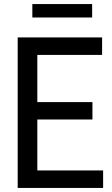

<svg xmlns="http://www.w3.org/2000/svg" viewBox="-20 -924 549 944"><path d="M67 0V-740H482V-654H163.5V-422H434.5V-336.5H163.5V-86H487V0ZM139 -838V-904H433V-838Z"/></svg>

Font: Encode Sans Cnd Md
Style: Regular
Weight: 500
Width: 3
Designer: Multiple Designers
Foundry: Impallari Type
Version: Version 3.002; ttfautohint (v1.8.3) -l 8 -r 50 -G 200 -x 14 